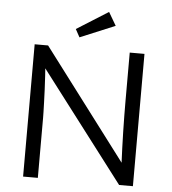

<svg xmlns="http://www.w3.org/2000/svg" viewBox="-60 -958 906 1012"><g transform="rotate(5 393.5 -452.0)"><path d="M100 0V-700H171L629 -94L615 -76Q612 -92 610.5 -124Q609 -156 607.5 -196.5Q606 -237 605 -281Q604 -325 603.5 -367Q603 -409 603 -443V-700H681V0H608L152 -598L164 -619Q167 -579 169.5 -540Q172 -501 173.5 -465Q175 -429 176 -399Q177 -369 177.5 -348Q178 -327 178 -318V0ZM332 -757 309 -799 476 -904 517 -834Z"/></g></svg>

Font: Our Lexend Light
Style: Regular
Weight: 300
Designer: Bonnie Shaver-Troup, Thomas Jockin
Foundry: Lexend
Version: Version 1.007